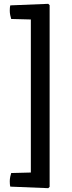

<svg xmlns="http://www.w3.org/2000/svg" viewBox="-20 -784 378 1002"><path d="M239 -757 141 -722.5V162.5L239 191ZM232 198 239 191 231 114 38.5 119Q36 126 33.5 138.2Q31 150.5 31 161.5Q31 167.5 31.5 175.8Q32 184 34 190ZM34 -756Q32 -750 31.5 -742Q31 -734 31 -727.5Q31 -716.5 33.5 -704.5Q36 -692.5 38.5 -685L231 -680L239 -757L232 -764Z"/></svg>

Font: Signika Negative
Style: Regular
Weight: 400
Designer: Anna Giedry
Foundry: Anna Giedry
Version: Version 2.001